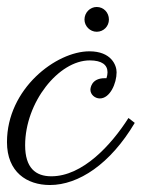

<svg xmlns="http://www.w3.org/2000/svg" viewBox="-30 -520 406 550"><path d="M275 -296H270C230 -296 229 -265 229 -263C229 -249 242 -238 256 -238C285 -238 304 -281 304 -313C304 -333 289 -373 226 -373C131 -373 -10 -266 -10 -113C-10 -27 47 10 113 10C195 10 286 -50 356 -168L338 -182C289 -105 207 -15 117 -15C72 -15 42 -39 42 -104C42 -227 138 -347 227 -347C262 -347 278 -334 278 -313C278 -308 277 -302 275 -296ZM282 -464C282 -484 267 -500 247 -500C228 -500 212 -484 212 -464C212 -445 228 -429 247 -429C267 -429 282 -445 282 -464Z"/></svg>

Font: Parisienne
Style: Regular
Weight: 400
Designer: Astigmatic (AOETI)
Foundry: Astigmatic (AOETI)
Version: Version 1.000